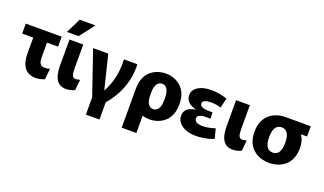

<svg xmlns="http://www.w3.org/2000/svg" viewBox="-88 -1352 3616 2140"><g transform="rotate(20 1720.0 -281.5)"><path d="M323.5 12Q276 12 241.8 -4.8Q207.7 -21.7 186.9 -51.9Q166.2 -82.2 156.3 -122.9Q146.3 -163.7 146.3 -210.7V-520H309.7V-244.8Q309.7 -212.2 313.7 -186Q317.7 -159.8 333.3 -144.6Q349 -129.3 383.3 -129.3Q394.8 -129.3 409.8 -131.8Q424.8 -134.3 441.3 -138.8L428.2 -11.7Q401.7 1.2 373.5 6.6Q345.3 12 323.5 12ZM15 -402V-520H441V-402Z M785.3 -11.7Q758.8 1.2 730.8 6.6Q702.8 12 681.5 12Q626.3 12 593.8 -17.1Q561.3 -46.2 547.4 -96.6Q533.5 -147 533.5 -210.5V-520H696.8V-244.7Q696.8 -217.2 699 -190.2Q701.2 -163.3 712.2 -146.3Q723.2 -129.3 748.7 -129.3Q759.7 -129.3 773.3 -132.2Q787 -135.2 798.5 -138.8ZM478 -590 564.7 -766.7H752.2L615.5 -590Z M813.7 -520H993.2L1102.5 -75H1063.7Q1091.8 -114.2 1114.7 -162.4Q1137.5 -210.7 1153.3 -266.8Q1169.2 -323 1176.3 -386.6Q1183.3 -450.2 1179 -520H1338.3Q1342.5 -439 1329.4 -365.8Q1316.3 -292.5 1290.7 -227.1Q1265 -161.7 1229.2 -104.9Q1193.3 -48.2 1152.2 0H991.3ZM991.3 204V-31.8H1152.2V204Z M1674.2 11.7Q1628.7 11.7 1582.8 -3.2Q1537 -18 1499.1 -49.8Q1461.2 -81.7 1438.6 -133.8Q1416 -186 1416 -260Q1416 -334 1438.6 -386.2Q1461.2 -438.3 1499.1 -470.2Q1537 -502 1582.8 -516.8Q1628.7 -531.7 1674.2 -531.7Q1720.7 -531.7 1766 -516.8Q1811.3 -502 1848.9 -470.2Q1886.5 -438.3 1909.1 -386.2Q1931.7 -334 1931.7 -260Q1931.7 -186 1909.1 -133.8Q1886.5 -81.7 1848.9 -49.8Q1811.3 -18 1766 -3.2Q1720.7 11.7 1674.2 11.7ZM1416 204V-260H1590.2V204ZM1674.2 -110Q1699.2 -110 1718.1 -125.2Q1737 -140.5 1747.3 -173.3Q1757.5 -206.2 1757.5 -260Q1757.5 -314 1747.3 -346.8Q1737 -379.5 1718.1 -394.8Q1699.2 -410 1674.2 -410Q1649.2 -410 1629.9 -394.8Q1610.7 -379.5 1600.4 -346.8Q1590.2 -314 1590.2 -260Q1590.2 -206.2 1600.4 -173.3Q1610.7 -140.5 1629.9 -125.2Q1649.2 -110 1674.2 -110Z M2220.3 8Q2156.2 8 2104.4 -11.3Q2052.7 -30.7 2022.6 -66.2Q1992.5 -101.8 1992.5 -149Q1992.5 -184 2008.5 -208.2Q2024.5 -232.3 2053.5 -246.7Q2082.5 -261 2120.8 -267.7V-269.7Q2060.5 -285.7 2029.7 -317.5Q1998.8 -349.3 1998.8 -394.3Q1998.8 -458 2058.3 -494.8Q2117.7 -531.7 2215 -531.7Q2270.3 -531.7 2320.4 -521.6Q2370.5 -511.5 2402.7 -498.3L2374.7 -383.8Q2351.2 -391.8 2319.6 -396.8Q2288 -401.8 2257.7 -401.8Q2211.8 -401.8 2184.9 -390Q2158 -378.2 2158 -354.3Q2158 -332.3 2175.7 -321Q2193.5 -309.7 2217.8 -306.1Q2242.2 -302.5 2261 -302.5H2308.7L2312.8 -228.7H2256Q2235.3 -228.7 2212.7 -224.6Q2190.2 -220.5 2174.2 -209.3Q2158.3 -198.2 2158.3 -176.5Q2158.3 -158.3 2169.3 -145.6Q2180.3 -132.8 2201.7 -126.5Q2223.2 -120.2 2252.8 -120.2Q2293.7 -120.2 2335.3 -129.2Q2377 -138.3 2403.8 -147.7L2432.7 -33Q2412.8 -23.5 2378.8 -13.9Q2344.8 -4.3 2303.3 1.8Q2261.8 8 2220.3 8Z M2761.3 -11.7Q2734.8 1.2 2706.8 6.6Q2678.8 12 2657.5 12Q2602.3 12 2569.8 -17.1Q2537.3 -46.2 2523.4 -96.6Q2509.5 -147 2509.5 -210.5V-520H2672.8V-244.7Q2672.8 -217.2 2675 -190.2Q2677.2 -163.3 2688.2 -146.3Q2699.2 -129.3 2724.7 -129.3Q2735.7 -129.3 2749.3 -132.2Q2763 -135.2 2774.5 -138.8Z M3092 11.7Q3041.8 11.7 2993.7 -3.6Q2945.5 -18.8 2906.9 -51Q2868.3 -83.2 2845.3 -135.3Q2822.2 -187.3 2822.2 -260Q2822.2 -332.7 2845.3 -384.7Q2868.3 -436.8 2906.9 -469Q2945.5 -501.2 2993.7 -516.4Q3041.8 -531.7 3092 -531.7Q3145.2 -531.7 3192.2 -515Q3239.3 -498.3 3277.5 -461.2Q3312 -428.7 3336.6 -379.2Q3361.2 -329.8 3361.2 -260Q3361.2 -187.3 3338.5 -135.3Q3315.8 -83.2 3277.2 -51Q3238.5 -18.8 3190.3 -3.6Q3142.2 11.7 3092 11.7ZM3092 -110Q3112.2 -110 3129.6 -117.8Q3147 -125.7 3159.8 -142.7Q3172.5 -159.7 3179.8 -188.7Q3187 -217.7 3187 -260Q3187 -302.3 3179.8 -331.3Q3172.5 -360.3 3159.8 -377.3Q3147 -394.3 3129.6 -402.2Q3112.2 -410 3092 -410Q3071.8 -410 3054.5 -402.2Q3037.2 -394.3 3024 -377.3Q3010.8 -360.3 3003.6 -331.3Q2996.3 -302.3 2996.3 -260Q2996.3 -217.7 3003.6 -188.7Q3010.8 -159.7 3024 -142.7Q3037.2 -125.7 3054.5 -117.8Q3071.8 -110 3092 -110ZM3092.8 -410V-531.7H3391.2V-410Z"/></g></svg>

Font: Murecho Thin
Style: Regular
Weight: 100
Designer: Neil Summerour
Foundry: Positype
Version: Version 1.010